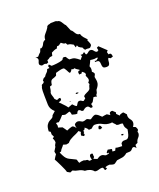

<svg xmlns="http://www.w3.org/2000/svg" viewBox="-151 -763 839 1014"><g transform="rotate(-20 268.5 -256.5)"><path d="M185 -456Q198 -456 215 -458Q232 -460 244 -464Q251 -466 252.5 -471.5Q254 -477 262 -477Q265 -477 271 -475Q274 -470 277 -465Q280 -460 284 -456Q305 -456 314.5 -451Q324 -446 340 -433Q343 -437 346 -441Q349 -445 353 -449L348 -458H360L369 -465Q374 -463 373.5 -457.5Q373 -452 378 -450Q386 -452 391.5 -458Q397 -464 405 -464Q415 -464 422 -454Q429 -444 437 -444L445 -449L442 -464L452 -469L491 -432L484 -424L488 -410L493 -411Q501 -411 503 -404.5Q505 -398 506 -392L492 -387L481 -393Q477 -388 476.5 -380.5Q476 -373 475 -366.5Q474 -360 470 -355.5Q466 -351 456 -351Q439 -351 436 -359Q433 -367 433 -376Q433 -385 429.5 -391.5Q426 -398 408 -396L407 -403L415 -401Q422 -405 429 -412L425 -415Q415 -413 410 -413Q404 -413 398.5 -413.5Q393 -414 387 -415Q384 -407 380 -400Q376 -393 372 -385Q379 -371 374 -354Q378 -351 381 -347Q384 -343 385 -338L378 -323Q379 -315 380.5 -308.5Q382 -302 382 -294Q382 -283 376.5 -273.5Q371 -264 364 -256Q363 -249 361 -242.5Q359 -236 354 -231V-221Q346 -225 336 -225L323 -202L312 -195L315 -182L313 -177L304 -176Q300 -180 296.5 -184.5Q293 -189 287 -189Q279 -189 273 -185Q267 -181 261 -176Q253 -176 249 -181.5Q245 -187 237 -187Q228 -182 227 -173L222 -172Q215 -172 209 -174Q203 -176 197 -177Q196 -182 195 -187.5Q194 -193 190 -197Q187 -196 177 -192.5Q167 -189 165 -189Q158 -189 148 -193Q141 -185 133.5 -177Q126 -169 118 -163Q112 -165 109 -165Q107 -165 103 -163Q106 -155 106.5 -150.5Q107 -146 105 -138L128 -131Q132 -125 136.5 -119.5Q141 -114 145 -107H146Q163 -115 177 -118Q185 -116 188.5 -111.5Q192 -107 197 -102Q194 -109 194 -117Q194 -119 194.5 -121Q195 -123 195 -125Q199 -128 203.5 -130.5Q208 -133 213 -133Q221 -133 229 -128Q237 -123 240 -123Q249 -123 261 -128Q267 -128 272 -124.5Q277 -121 283 -120Q291 -125 296.5 -129Q302 -133 312 -135Q322 -132 329.5 -125.5Q337 -119 344 -112Q351 -113 357.5 -114.5Q364 -116 371 -116L388 -105L387 -112L390 -120Q393 -122 397 -123Q401 -124 405 -123L420 -109L418 -101L433 -86L438 -91Q441 -92 447.5 -94Q454 -96 457 -95L471 -79L470 -72Q470 -59 478.5 -49Q487 -39 487 -29Q487 -17 478 -6L492 0Q494 4 496 8.5Q498 13 498 18L492 26Q494 32 494 34Q494 47 484 57.5Q474 68 472 81L458 88V104H456Q451 95 441 95L435 99Q427 110 418.5 111Q410 112 398 112Q384 124 370.5 126.5Q357 129 339 131Q334 134 329 138.5Q324 143 318 145Q311 145 305 143Q299 141 293 139Q287 139 280 140.5Q273 142 268 145L275 152L266 158L261 157Q259 152 257.5 146.5Q256 141 249 141Q241 141 232.5 144Q224 147 216 147L209 146Q200 135 187 130Q174 125 160 125Q146 114 129.5 111.5Q113 109 99 101L85 107L69 98Q69 95 64 82.5Q59 70 52 56Q45 42 39 29.5Q33 17 31 15Q39 1 47 -10Q46 -14 45 -17Q44 -20 44 -24V-26Q48 -31 50.5 -36.5Q53 -42 57 -47Q57 -54 60 -58.5Q63 -63 66 -69Q66 -83 59 -93L68 -100V-101L61 -115V-130L52 -136Q53 -160 59.5 -170.5Q66 -181 74 -186Q82 -191 89.5 -194.5Q97 -198 100 -209Q105 -213 109.5 -217.5Q114 -222 119 -226Q97 -245 96 -269Q95 -293 95 -319Q95 -330 95 -346.5Q95 -363 100 -372Q100 -380 107.5 -382.5Q115 -385 117 -392L115 -399L123 -409L133 -414Q138 -423 146 -430Q154 -437 157 -448L170 -449L167 -460L171 -466L174 -467ZM233 -81 224 -76 227 -69 222 -64 225 -56 221 -50 218 -49 205 -57Q206 -62 207 -66.5Q208 -71 211 -75L200 -84Q191 -78 182 -74Q173 -70 164 -66Q155 -62 146.5 -56.5Q138 -51 131 -42L116 -39L99 -44Q94 -36 87.5 -29.5Q81 -23 77 -14L68 -11Q77 9 83 18Q89 27 96 32Q103 37 112.5 41Q122 45 139 54Q142 59 143 65.5Q144 72 149 76Q154 72 160.5 72Q167 72 173 71Q181 75 192 75L202 84L216 82Q212 75 212 65Q212 52 224 52Q226 52 230 54Q230 59 230 63.5Q230 68 231 73L224 81L244 89Q249 85 256 81.5Q263 78 270 78Q278 78 283.5 82Q289 86 295 86Q299 86 303.5 84.5Q308 83 312 82L310 77L305 80L301 74L312 61Q317 63 323 63.5Q329 64 334 66L332 79L347 80L354 66Q362 69 371.5 69Q381 69 390 70L392 54Q400 46 405.5 45.5Q411 45 422 45Q429 45 433.5 39Q438 33 440.5 25Q443 17 444.5 9Q446 1 447 -4Q439 -15 436.5 -21Q434 -27 434 -41Q426 -44 422.5 -43.5Q419 -43 411 -43Q407 -43 401 -45Q397 -51 392 -55.5Q387 -60 383 -66L373 -65Q351 -65 332.5 -75.5Q314 -86 292 -86Q286 -86 280 -81Q274 -76 270 -72L254 -71Q252 -77 247 -81.5Q242 -86 237 -90ZM237 -422Q226 -422 215.5 -419Q205 -416 194 -413L189 -399Q178 -393 172 -391.5Q166 -390 162 -387.5Q158 -385 155.5 -379.5Q153 -374 151 -360L139 -356Q138 -348 136.5 -339.5Q135 -331 131 -323Q131 -314 134.5 -305Q138 -296 139 -287L149 -277Q154 -277 157.5 -279.5Q161 -282 166 -282Q169 -282 170 -281L171 -272Q169 -267 164 -265.5Q159 -264 154 -262Q164 -251 174.5 -241Q185 -231 193 -219L217 -228Q222 -223 226.5 -218Q231 -213 238 -211Q242 -217 246.5 -224.5Q251 -232 259 -232Q267 -232 271 -228Q275 -224 281 -224L293 -234L291 -246Q297 -254 312 -260Q327 -266 331 -274Q333 -280 334.5 -286Q336 -292 340 -297L336 -306Q339 -310 341.5 -313Q344 -316 344 -321Q344 -328 341 -333.5Q338 -339 336 -345L340 -353Q339 -360 334 -364.5Q329 -369 324 -372L320 -364L306 -363L305 -378L312 -383H319Q313 -389 306 -392.5Q299 -396 294 -403L285 -400L278 -404Q275 -399 271.5 -394.5Q268 -390 263 -388Q260 -390 257 -395.5Q254 -401 251 -407Q248 -413 244.5 -417.5Q241 -422 237 -422ZM304 -57 307 -70 316 -73Q322 -67 324 -57L311 -53ZM252 -273 262 -279 271 -273 259 -271ZM407 17 406 9 418 11 416 17ZM209 -245V-246H211Q213 -246 215 -244V-243H213Q211 -243 209 -245ZM250 -667Q255 -670 260 -670Q265 -670 270 -670Q276 -670 282 -670.5Q288 -671 293 -667Q305 -667 313.5 -654Q322 -641 327 -633L328 -635L344 -597Q350 -594 353.5 -588Q357 -582 360.5 -576.5Q364 -571 369 -567Q374 -563 383 -563Q386 -551 394.5 -541Q403 -531 412 -522L408 -519Q411 -511 414.5 -503.5Q418 -496 418 -488Q413 -480 409.5 -477.5Q406 -475 402 -475.5Q398 -476 392.5 -476.5Q387 -477 380 -475Q377 -479 374.5 -483Q372 -487 370 -492Q365 -493 360.5 -496Q356 -499 352 -502L347 -512L338 -504L333 -521Q325 -526 318 -529Q311 -532 302 -532L295 -544L293 -543Q286 -543 281.5 -547Q277 -551 272 -554Q266 -551 261 -546.5Q256 -542 248 -544L241 -532Q233 -532 225.5 -528.5Q218 -525 210 -521L206 -504L192 -502Q188 -499 183.5 -496Q179 -493 174 -492V-479L164 -475Q162 -476 158.5 -477Q155 -478 153 -478Q149 -478 145.5 -476.5Q142 -475 137 -475Q133 -477 129 -480Q125 -483 125 -488Q125 -494 128 -500Q131 -506 131 -512Q131 -517 127 -520.5Q123 -524 119 -526L127 -525L135 -526Q139 -531 143.5 -536Q148 -541 153 -545L160 -563L166 -562Q177 -568 182 -580.5Q187 -593 200 -597Q200 -614 211.5 -626.5Q223 -639 232 -653Q233 -660 238.5 -663.5Q244 -667 250 -667Z"/></g></svg>

Font: ErikasBuero
Style: Regular
Weight: 400
Designer: Peter Wiegel
Foundry: Peter Wiegel
Version: Version 1.006